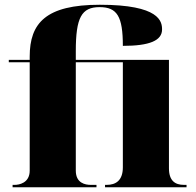

<svg xmlns="http://www.w3.org/2000/svg" viewBox="-20 -788 826 808"><path d="M33 0H386V-10H362C339 -10 299 -17 299 -70V-526H497V-84C497 -28 467 -10 429 -10H422V0H765V-10H754C717 -10 691 -27 691 -80V-536H299V-573C299 -714 323 -758 399 -758C473 -758 497 -719 497 -595C609 -595 662 -617 662 -664C662 -697 653 -768 400 -768C173 -768 105 -691 105 -550V-536H17V-526H105V-70C105 -17 59 -10 42 -10H33Z"/></svg>

Font: Noto Serif Display Black
Style: Regular
Weight: 900
Designer: Monotype Design Team
Foundry: Monotype Imaging Inc.
Version: Version 2.009